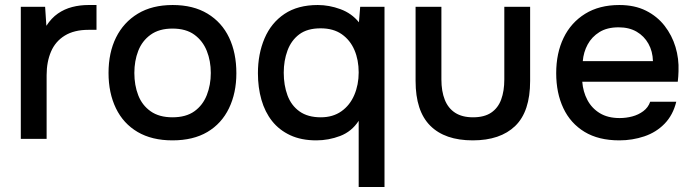

<svg xmlns="http://www.w3.org/2000/svg" viewBox="-20 -554 2770 766"><path d="M63 0V-527H160L165 -451Q185 -482 211 -500Q237 -518 268 -526Q299 -534 333 -534Q342 -534 350 -534Q358 -534 365 -534V-435H333Q276 -435 238.5 -412Q201 -389 183.5 -348Q166 -307 166 -254V0Z M668 6Q586 6 529 -27.5Q472 -61 442.5 -122Q413 -183 413 -263Q413 -344 443 -404.5Q473 -465 530 -499.5Q587 -534 669 -534Q751 -534 808 -499.5Q865 -465 894 -404Q923 -343 923 -262Q923 -183 893.5 -122Q864 -61 807.5 -27.5Q751 6 668 6ZM668 -86Q722 -86 755.5 -110Q789 -134 805 -174.5Q821 -215 821 -263Q821 -311 805 -351Q789 -391 755.5 -415.5Q722 -440 668 -440Q615 -440 581 -415.5Q547 -391 531.5 -351Q516 -311 516 -263Q516 -214 531.5 -174Q547 -134 581 -110Q615 -86 668 -86Z M1411 192V-72Q1383 -29 1337 -11.5Q1291 6 1242 6Q1182 6 1138 -14.5Q1094 -35 1065.5 -71Q1037 -107 1023 -156Q1009 -205 1009 -262Q1009 -339 1035.5 -401Q1062 -463 1115 -498.5Q1168 -534 1248 -534Q1293 -534 1338 -517.5Q1383 -501 1412 -465L1417 -527H1514V192ZM1260 -86Q1308 -86 1342 -110Q1376 -134 1393.5 -175Q1411 -216 1411 -265Q1411 -315 1394 -354.5Q1377 -394 1343.5 -417.5Q1310 -441 1259 -441Q1206 -441 1174 -417Q1142 -393 1127 -352.5Q1112 -312 1112 -264Q1112 -214 1127 -173.5Q1142 -133 1175 -109.5Q1208 -86 1260 -86Z M1866 6Q1755 6 1696.5 -52.5Q1638 -111 1638 -231V-527H1741V-237Q1741 -190 1754.5 -156Q1768 -122 1796 -104Q1824 -86 1867 -86Q1912 -86 1939.5 -104.5Q1967 -123 1979.5 -157Q1992 -191 1992 -237V-527H2095V-231Q2095 -109 2035.5 -51.5Q1976 6 1866 6Z M2451 6Q2368 6 2312 -28Q2256 -62 2227.5 -122.5Q2199 -183 2199 -262Q2199 -342 2228.5 -403Q2258 -464 2314.5 -499Q2371 -534 2451 -534Q2512 -534 2557 -511.5Q2602 -489 2631.5 -451Q2661 -413 2675 -366.5Q2689 -320 2687 -270Q2687 -259 2686 -249Q2685 -239 2684 -228H2303Q2306 -188 2323.5 -155Q2341 -122 2373 -102.5Q2405 -83 2452 -83Q2478 -83 2502.5 -89.5Q2527 -96 2546.5 -110.5Q2566 -125 2574 -148H2678Q2665 -95 2631.5 -60.5Q2598 -26 2550.5 -10Q2503 6 2451 6ZM2305 -310H2585Q2584 -349 2567 -379.5Q2550 -410 2520 -427.5Q2490 -445 2448 -445Q2402 -445 2371.5 -426Q2341 -407 2324.5 -376.5Q2308 -346 2305 -310Z"/></svg>

Font: Onest Medium
Style: Regular
Weight: 500
Designer: Dmitri Voloshin, Andrey Kudryavtsev
Foundry: Dmitri Voloshin, Andrey Kudryavtsev
Version: Version 1.000;gftools[0.9.33]